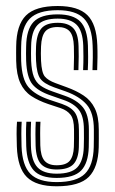

<svg xmlns="http://www.w3.org/2000/svg" viewBox="-20 -628 391 655"><path d="M173.2 -49.8Q137.2 -49.8 120.1 -68.1Q103 -86.5 101.5 -131Q101 -148 100.9 -169.4Q100.8 -190.8 102 -212.8H118Q117 -194 117 -172.5Q117 -151 117.5 -132Q118.5 -95.8 131.6 -80Q144.8 -64.2 173.2 -64.2Q205.2 -64.2 218 -79.6Q230.8 -95 232 -126.5Q232.8 -142.5 232.6 -155.9Q232.5 -169.2 232.5 -185.8Q232.5 -221 220.9 -236.2Q209.2 -251.5 187 -259L144.2 -273.2Q110.8 -284.5 86.6 -300.5Q62.5 -316.5 49.4 -344.6Q36.2 -372.8 35.2 -420.2Q34.8 -436.5 35 -448.5Q35.2 -460.5 35.2 -470Q36 -542.8 68.5 -575.1Q101 -607.5 176.8 -607.5Q246.5 -607.5 278 -576.5Q309.5 -545.5 312 -473.8Q312.8 -455.8 312.6 -432.9Q312.5 -410 311.5 -388.8H295.5Q296.5 -408.2 296.6 -431.1Q296.8 -454 296 -472.8Q293.8 -537.2 266 -565.2Q238.2 -593.2 176.8 -593.2Q110 -593.2 81.5 -564.2Q53 -535.2 52.2 -470Q52 -456.5 51.9 -446Q51.8 -435.5 52.2 -420.2Q54.5 -357.5 77.1 -330.9Q99.8 -304.2 149.2 -287.5L191.2 -273.5Q224.2 -262 236.8 -242.1Q249.2 -222.2 249.2 -185.8Q249.2 -171.5 249.4 -157.4Q249.5 -143.2 249 -126.2Q247.8 -86.8 230.8 -68.2Q213.8 -49.8 173.2 -49.8ZM173.2 -21Q118.5 -21 95 -46.9Q71.5 -72.8 69.5 -129.5Q69 -148.5 68.8 -169.1Q68.5 -189.8 70 -212.8H86Q84.8 -189.5 84.9 -167.8Q85 -146 85.5 -130Q87.2 -79.5 107.6 -57.5Q128 -35.5 173.2 -35.5Q223.8 -35.5 244.1 -57.6Q264.5 -79.8 265.8 -126.2Q266.5 -142.8 266.4 -156Q266.2 -169.2 266.2 -185.8Q266.2 -231 249.1 -253.1Q232 -275.2 195.5 -287.5L154.5 -301.8Q109 -317.2 90.2 -340.9Q71.5 -364.5 69.2 -420.5Q68.5 -435.5 68.8 -446.2Q69 -457 69.2 -469.8Q70 -527.2 94.4 -553.1Q118.8 -579 176.8 -579Q230.2 -579 254.1 -554.2Q278 -529.5 280 -472.2Q280.5 -455.2 280.6 -435Q280.8 -414.8 279.5 -388.8H263.5Q264.8 -415.5 264.6 -435.5Q264.5 -455.5 264 -472.2Q262.2 -523 241.1 -543.8Q220 -564.5 176.8 -564.5Q128.2 -564.5 107.5 -542.1Q86.8 -519.8 86.2 -469.8Q86 -456.2 85.8 -445.9Q85.5 -435.5 86.2 -420.5Q87.8 -385.8 95.4 -366.2Q103 -346.8 118.5 -335.8Q134 -324.8 159.2 -316L199.8 -301.8Q242.5 -287 262.9 -261.9Q283.2 -236.8 283.2 -185.8Q283.2 -169.2 283.2 -155.6Q283.2 -142 282.8 -126Q281.2 -71.5 256.8 -46.2Q232.2 -21 173.2 -21ZM173.2 7.5Q103.5 7.5 71.8 -23.8Q40 -55 37.5 -128Q36.8 -148.5 36.6 -170.8Q36.5 -193 38 -212.8H54Q52.8 -194.2 52.8 -171.1Q52.8 -148 53.5 -128.8Q55.8 -63.5 83.6 -35.1Q111.5 -6.8 173.2 -6.8Q240.8 -6.8 269.5 -35Q298.2 -63.2 299.8 -126Q300.2 -142 300.2 -155.6Q300.2 -169.2 300.2 -185.8Q300.2 -242.8 275.9 -271Q251.5 -299.2 204 -316.2L164.2 -330.2Q129.5 -342.8 117.4 -359.8Q105.2 -376.8 103 -420.5Q101.8 -442.5 103 -469.8Q105.2 -512.8 121.6 -531.5Q138 -550.2 176.8 -550.2Q212 -550.2 229.4 -532.5Q246.8 -514.8 248 -470.5Q248.5 -457.5 248.5 -435.8Q248.5 -414 247.5 -388.8H231.5Q232.5 -413 232.5 -433.5Q232.5 -454 232 -469.8Q231 -505.8 217.9 -520.8Q204.8 -535.8 176.8 -535.8Q147 -535.8 134.2 -520.4Q121.5 -505 120 -469.8Q119.5 -456.2 119.4 -445.6Q119.2 -435 120 -420.5Q122 -380 133 -366.9Q144 -353.8 169.2 -344.5L208.2 -330.2Q240.5 -318.5 265.1 -302.2Q289.8 -286 303.4 -258.4Q317 -230.8 317 -185.8Q317 -169 317.1 -155.5Q317.2 -142 316.8 -125.8Q315 -56.8 283 -24.6Q251 7.5 173.2 7.5Z"/></svg>

Font: Big Shoulders Inline Display SemiBold
Style: Regular
Weight: 600
Designer: Patric King
Foundry: XO Type Co
Version: Version 1.000